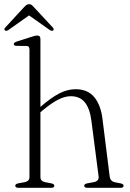

<svg xmlns="http://www.w3.org/2000/svg" viewBox="-20 -899 623 919"><path d="M173.5 -712V-51.5Q173.5 -41 179.5 -35Q185.5 -29 196.5 -27L225 -21.5Q240 -18.5 240 -10Q240 0 224.5 0H67.5Q60.5 0 56.8 -2.8Q53 -5.5 53 -10Q53 -14.5 56.8 -17.2Q60.5 -20 68 -21.5L98 -27Q109 -29.5 115 -35Q121 -40.5 121 -51V-661.5Q121 -670.5 117.5 -674.8Q114 -679 105.5 -679L60 -679.5Q52.5 -679.5 49.2 -681.8Q46 -684 46 -687.5Q46 -691.5 49.2 -694.5Q52.5 -697.5 60 -700L128.5 -722Q139.5 -726 146.5 -727.5Q153.5 -729 158 -729Q166 -729 169.8 -724.8Q173.5 -720.5 173.5 -712ZM161 -351 147 -365 172 -386Q225.5 -432.5 264.5 -452.2Q303.5 -472 341.5 -472Q400 -472 431.2 -434Q462.5 -396 470.5 -330L505 -54.5Q506.5 -42.5 512.8 -35.8Q519 -29 530.5 -26.5L556.5 -21.5Q564 -20 567.8 -17.2Q571.5 -14.5 571.5 -10Q571.5 -5.5 568 -2.8Q564.5 0 557 0H398.5Q383 0 383 -10Q383 -18.5 398 -21.5L428 -27Q440.5 -29 447 -36Q453.5 -43 452 -54.5L417.5 -321Q410 -379.5 386.2 -409Q362.5 -438.5 318.5 -438.5Q290.5 -438.5 258.2 -422Q226 -405.5 184.5 -371ZM125 -829.5H113L218 -755.5Q228 -749 234 -753Q236.5 -755 236.8 -758.8Q237 -762.5 233 -767L142 -865Q136 -872 131.2 -875.5Q126.5 -879 119.5 -879Q112.5 -879 107.2 -875.5Q102 -872 95.5 -865L5 -767Q0.5 -762.5 1 -758.8Q1.5 -755 4.5 -753Q10 -749 20.5 -755.5Z"/></svg>

Font: Fraunces ExtraLight
Style: Regular
Weight: 250
Version: Version 1.000;[b76b70a41]